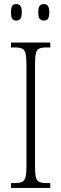

<svg xmlns="http://www.w3.org/2000/svg" viewBox="-20 -923 302 943"><path d="M34 0V-24H54Q77 -24 89 -30Q101 -36 105.5 -54Q110 -72 110 -108V-605Q110 -642 105.5 -660Q101 -678 89 -684Q77 -690 54 -690H34V-714H227V-690H208Q184 -690 172 -684Q160 -678 156 -660Q152 -642 152 -605V-109Q152 -72 156 -54Q160 -36 172 -30Q184 -24 208 -24H227V0ZM195 -822Q182 -822 175 -830.5Q168 -839 168 -862Q168 -886 175 -894.5Q182 -903 195 -903Q208 -903 215 -894.5Q222 -886 222 -862Q222 -839 215 -830.5Q208 -822 195 -822ZM60 -822Q46 -822 40 -830.5Q34 -839 34 -862Q34 -886 40 -894.5Q46 -903 60 -903Q73 -903 80 -894.5Q87 -886 87 -862Q87 -839 80 -830.5Q73 -822 60 -822Z"/></svg>

Font: Noto Serif Myanmar ExtraCondensed ExtraLight
Style: Regular
Weight: 200
Width: 2
Designer: Ben Mitchell and the Monotype Design Team
Foundry: Monotype Imaging Inc.
Version: Version 2.106; ttfautohint (v1.8.4.7-5d5b)